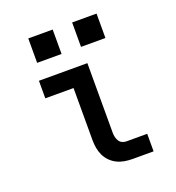

<svg xmlns="http://www.w3.org/2000/svg" viewBox="-133 -840 866 946"><g transform="rotate(-20 300.0 -367.0)"><path d="M401 0Q380 0 359.5 -3.5Q339 -7 320.5 -16Q302 -25 287 -40Q272 -55 263 -74Q254 -93 250.5 -113.5Q247 -134 247 -155V-428H99V-520H353V-155Q353 -144 355.5 -132.5Q358 -121 364 -111.5Q370 -102 380 -97Q390 -92 401 -92H511V0ZM479 -606H351V-734H479ZM249 -606H121V-734H249Z"/></g></svg>

Font: Iosevka SS04 Semibold Extended
Style: Regular
Weight: 600
Width: 7
Monospace: yes
Designer: Belleve Invis
Foundry: Belleve Invis
Version: Version 19.0.0; ttfautohint (v1.8.4)